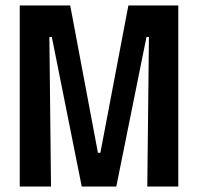

<svg xmlns="http://www.w3.org/2000/svg" viewBox="-20 -680 721 700"><path d="M52 0V-660H236L337 -123H346L448 -660H630V0H517L523 -545H514L404 0H278L169 -545H160L166 0Z"/></svg>

Font: Bricolage Grotesque 36pt Condensed SemiBold
Style: Regular
Weight: 600
Width: 3
Designer: Mathieu Triay
Foundry: Atelier Triay
Version: Version 1.001;gftools[0.9.33.dev8+g029e19f]